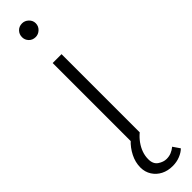

<svg xmlns="http://www.w3.org/2000/svg" viewBox="-321 -669 842 842"><g transform="rotate(-45 100.5 -248.0)"><path d="M71 -4Q47 18 31.5 48.5Q16 79 16 111Q16 139 30 161Q44 183 67.5 195Q91 207 121 207Q146 207 167 198.5Q188 190 201 177L179 145Q167 155 153.5 160.5Q140 166 124 166Q105 166 85.5 153Q66 140 66 110Q66 89 73 69.5Q80 50 93 32Q106 14 123 0ZM123 0V-485H68V0ZM96 -618Q113 -618 126 -630.5Q139 -643 139 -661Q139 -678 126 -690.5Q113 -703 96 -703Q77 -703 65 -690.5Q53 -678 53 -660Q53 -643 65 -630.5Q77 -618 96 -618Z"/></g></svg>

Font: Catamaran ExtraLight
Style: Regular
Weight: 250
Designer: Pria Ravichandran
Version: Version 2.000